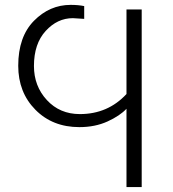

<svg xmlns="http://www.w3.org/2000/svg" viewBox="-20 -756 700 776"><path d="M53.7 -490.2Q53.7 -607.4 117.2 -671.9Q180.7 -736.3 265.6 -736.3Q295.9 -736.3 320.3 -731.4V-679.7Q282.2 -682.6 274.4 -682.6Q211.9 -682.6 164.6 -630.9Q117.2 -579.1 117.2 -489.3Q117.2 -408.2 169.4 -351.6Q221.7 -294.9 302.7 -294.9Q416 -294.9 491.2 -376V-717.8H552.7V0H491.2V-316.4Q464.8 -288.1 414.6 -265.1Q364.3 -242.2 300.8 -242.2Q192.4 -242.2 123 -312.5Q53.7 -382.8 53.7 -490.2Z"/></svg>

Font: Gothic A1 Light
Style: Regular
Weight: 300
Version: Version 2.50